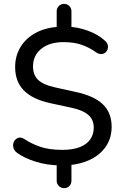

<svg xmlns="http://www.w3.org/2000/svg" viewBox="-20 -847 640 989"><path d="M310 122Q294 122 283 111Q272 100 272 84V-13L291 5Q221 4 164 -14Q107 -32 69 -59Q56 -68 51 -80.5Q46 -93 48 -105.5Q50 -118 58.5 -127Q67 -136 79 -138Q91 -140 107 -130Q139 -108 185.5 -91.5Q232 -75 301 -75Q356 -75 392 -89.5Q428 -104 445.5 -130Q463 -156 463 -189Q463 -217 450.5 -237Q438 -257 411 -271Q384 -285 339 -294L237 -316Q147 -336 102.5 -381.5Q58 -427 58 -502Q58 -560 86.5 -606Q115 -652 166.5 -679Q218 -706 286 -709L272 -695V-789Q272 -805 283 -816Q294 -827 310 -827Q326 -827 337 -816Q348 -805 348 -789V-695L332 -709Q379 -708 431 -689.5Q483 -671 520 -638Q531 -629 534.5 -617Q538 -605 534.5 -594Q531 -583 522.5 -576Q514 -569 501.5 -568.5Q489 -568 474 -578Q441 -602 401.5 -616Q362 -630 307 -630Q235 -630 192.5 -595.5Q150 -561 150 -505Q150 -461 176.5 -435.5Q203 -410 263 -397L367 -374Q463 -354 509 -310.5Q555 -267 555 -194Q555 -137 526.5 -94Q498 -51 447.5 -26Q397 -1 331 4L348 -14V84Q348 100 337.5 111Q327 122 310 122Z"/></svg>

Font: Nunito ExtraLight Medium
Style: Regular
Weight: 500
Version: Version 3.602